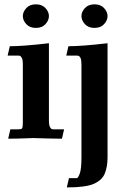

<svg xmlns="http://www.w3.org/2000/svg" viewBox="-20 -628 571 870"><path d="M260.7 0.5Q222.7 0.5 129.4 -2.4Q60.1 0.5 17.1 0.5L26.9 -42H62.5Q74.7 -42 79.1 -45.4Q83.5 -48.8 83.5 -76.7V-335.4Q83.5 -357.4 78.9 -365.5Q74.2 -373.5 70.8 -374.8Q67.4 -376 62.5 -376H14.6L24.4 -418.5Q84.5 -418.5 201.7 -432.1V-82.5Q201.7 -60.5 206.3 -52.5Q210.9 -44.4 214.4 -43.2Q217.8 -42 222.7 -42H270.5ZM142.6 -501.5Q114.7 -501.5 99.1 -518.6Q83.5 -535.6 83.5 -555.2Q83.5 -574.2 99.1 -591.3Q114.7 -608.4 142.6 -608.4Q170.4 -608.4 186 -591.3Q201.7 -574.2 201.7 -555.2Q201.7 -535.6 186 -518.6Q170.4 -501.5 142.6 -501.5ZM408.2 -501.5Q380.4 -501.5 364.7 -518.6Q349.1 -535.6 349.1 -555.2Q349.1 -574.2 364.7 -591.3Q380.4 -608.4 408.2 -608.4Q436 -608.4 451.7 -591.3Q467.3 -574.2 467.3 -555.2Q467.3 -535.6 451.7 -518.6Q436 -501.5 408.2 -501.5ZM282.7 221.2 292.5 179.2H328.1Q334 179.2 341.6 158Q349.1 136.7 349.1 85.4V-335.4Q349.1 -357.4 344.7 -365.5Q340.3 -373.5 336.7 -374.8Q333 -376 328.1 -376H280.3L290 -418.5Q350.1 -418.5 467.3 -432.1V85.4Q467.3 127.9 454.8 158.2Q442.4 188.5 405.5 204.8Q368.7 221.2 282.7 221.2Z"/></svg>

Font: Quaaykop
Style: Bold
Weight: 700
Designer: Tup Wanders
Foundry: Free font, DO NOT SELL
Version: Version 1.00;July 31, 2023;FontCreator 11.5.0.2430 64-bit